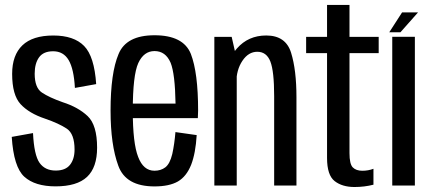

<svg xmlns="http://www.w3.org/2000/svg" viewBox="-20 -744 1728 770"><path d="M202.9 3.4Q288.6 3.4 329 -34.5Q369.4 -72.4 369.4 -151.8Q369.4 -242.5 331.5 -278.4Q293.5 -314.2 231.6 -334Q177.3 -353.2 148.2 -372.7Q119.1 -392.1 119.1 -448.4Q119.1 -489.6 136.6 -514Q154.2 -538.4 193.1 -538.4Q234.3 -538.4 255.3 -503Q276.2 -467.6 280.4 -391.4L365.7 -406.7Q358.4 -517.9 317.3 -559.7Q276.3 -601.6 193.7 -601.6Q111 -601.6 69.8 -562.2Q28.7 -522.7 28.7 -447.8Q28.7 -362.8 62.7 -326.1Q96.7 -289.5 160.7 -268.1Q216.3 -249 247.7 -228.1Q279 -207.3 279 -144Q279 -106.2 260.8 -83.1Q242.7 -60 203.3 -60Q160.5 -60 138.5 -91.1Q116.6 -122.3 112.4 -210.3L27.1 -195Q34.8 -74.1 77.4 -35.4Q120.1 3.4 202.9 3.4Z M599.5 3.6V-59.3Q555 -59.3 534.1 -114.6Q512.5 -169.2 512.5 -300.1Q512.5 -442.5 534.5 -490.9Q556.8 -539.2 599.7 -539.2Q644.2 -539.2 664.3 -492.2Q682.1 -447.9 684 -328.6H502.9V-270.2H773.4Q774.5 -285.2 774.5 -300.7Q774.5 -452.5 745.4 -527.8Q715.4 -602.6 599.7 -602.6Q486.2 -602.6 455.4 -527.1Q423.4 -451.5 423.4 -300.5Q423.4 -163.2 454.5 -79.2Q484.4 3.6 599.5 3.6ZM599.5 -59.3V3.6Q659 3.6 693.6 -16.3Q727.8 -36.3 746.6 -83.2Q764.6 -129.9 768.8 -202.2L683.6 -214.3Q679.6 -166.1 670.9 -126.4Q661.5 -87.1 642.9 -72.8Q625 -59.3 599.5 -59.3Z M839.6 0H929.4V-506.9L909.1 -596.2H839.6ZM1079.5 0H1168.9V-354.4Q1168.9 -463.1 1147.4 -532.4Q1126 -601.7 1047.7 -601.7Q975.7 -601.7 930.1 -549.6Q884.5 -497.5 884.5 -431.8L927.7 -410.6Q927.7 -463.8 952.1 -500.1Q976.4 -536.4 1011.9 -536.4Q1049 -536.4 1064.3 -497.3Q1079.5 -458.2 1079.5 -358.3Z M1401.7 6Q1441.4 6 1477.7 -3.3V-67.1Q1456.7 -59.2 1433 -59.2Q1408.2 -59.2 1394.9 -72.6Q1381.6 -85.9 1381.6 -130.1V-530.9H1498.7V-596.2H1381.6V-724.3H1291.6V-596.2H1207.7V-530.9H1291.6V-110.4Q1291.6 -41.5 1322.1 -17.7Q1352.6 6 1401.7 6Z M1553.1 0H1643.8V-596.5H1553.1ZM1541.2 -614.7H1586L1656.6 -694.4H1592.6Z"/></svg>

Font: Anybody Thin Condensed
Style: Regular
Weight: 100
Width: 3
Version: Version 1.113;gftools[0.9.25]